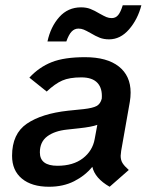

<svg xmlns="http://www.w3.org/2000/svg" viewBox="-20 -700 570 732"><path d="M442 -125Q440 -111 440 -106Q440 -90 447 -78.5Q454 -67 471 -52L398 12Q342 -20 332 -64Q304 -30 262.5 -9Q221 12 167 12Q101 12 63.5 -19Q26 -50 26 -106Q26 -190 82.5 -228.5Q139 -267 240 -278L299 -284Q334 -288 348.5 -296Q363 -304 368 -324Q371 -363 351.5 -384Q332 -405 290 -405Q245 -405 217.5 -393Q190 -381 158 -351L92 -404Q129 -444 177 -463Q225 -482 304 -482Q388 -482 433 -446.5Q478 -411 478 -347Q478 -330 475 -312ZM341 -170 351 -224Q329 -216 282 -211L236 -206Q188 -201 160 -180Q132 -159 132 -119Q132 -68 199 -68Q259 -68 296 -96.5Q333 -125 341 -170ZM289 -672Q309 -672 324.5 -666Q340 -660 360 -648Q376 -639 385.5 -635Q395 -631 406 -631Q421 -631 430.5 -642.5Q440 -654 448 -680H519Q505 -626 472 -588Q439 -550 396 -550Q376 -550 360.5 -556Q345 -562 325 -574Q309 -583 299.5 -587Q290 -591 279 -591Q264 -591 253 -579.5Q242 -568 233 -542H161Q173 -598 206 -635Q239 -672 289 -672Z"/></svg>

Font: KoHo SemiBold
Style: Italic
Weight: 600
Italic angle: -10°
Version: Version 1.000; ttfautohint (v1.6)